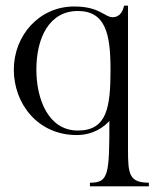

<svg xmlns="http://www.w3.org/2000/svg" viewBox="-20 -457 560 681"><path d="M379 -396C409 -396 417 -423 420 -437H434V71C434 159 437 191 508 191V204H299V191C365 191 368 164 368 -28C349 -7 311 22 252 22C114 22 29 -89 29 -210C29 -331 119 -434 243 -434C334 -434 351 -396 379 -396ZM372 -210C372 -335 355 -418 256 -418C156 -418 109 -325 109 -210C109 -106 151 6 256 6C359 6 372 -75 372 -210Z"/></svg>

Font: Open Baskerville 0.0.53
Style: Normal
Weight: 400
Designer: Isaac Moore, James Puckett, Rob Mientjes
Foundry: The Open Baskerville Project
Version: 0.0.53 (g939f078)